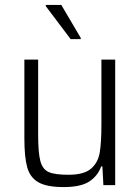

<svg xmlns="http://www.w3.org/2000/svg" viewBox="-20 -752 568 780"><path d="M79 -190V-510H135V-205Q135 -131 144 -97.5Q153 -64 178 -53Q203 -42 258 -42Q321 -42 349.5 -66.5Q378 -91 385 -131.5Q392 -172 392 -246V-510H448V0H400L396 -76H391Q377 -37 342.5 -14.5Q308 8 238 8Q170 8 136 -11.5Q102 -31 90.5 -72.5Q79 -114 79 -190ZM166 -727V-732H229L308 -598V-593H267Z"/></svg>

Font: Saira SemiCondensed Light
Style: Regular
Weight: 300
Width: 4
Designer: Hector Gatti with collaboration of the Omnibus-Type team
Foundry: Omnibus-Type
Version: Version 0.072; ttfautohint (v1.8)